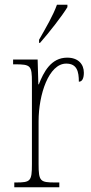

<svg xmlns="http://www.w3.org/2000/svg" viewBox="-20 -786 384 806"><path d="M144 -619V-606H148C187 -650 242 -721 263 -756V-766H219C203 -721 174 -672 144 -619ZM40 0H229V-20H211C149 -20 142 -25 142 -97V-277C142 -390 185 -519 258 -519C303 -519 311 -486 311 -443C326 -443 332 -459 332 -481C332 -516 309 -544 262 -544C194 -544 163 -483 143 -432H141L138 -536H35V-516H42C109 -516 114 -511 114 -441V-97C114 -25 108 -20 47 -20H40Z"/></svg>

Font: Noto Serif Bengali Condensed Thin
Style: Regular
Weight: 100
Width: 3
Designer: Juan Bruce, Universal Thirst, Indian Type Foundry and the Monotype Design Team.
Foundry: Monotype Imaging Inc.
Version: Version 2.003